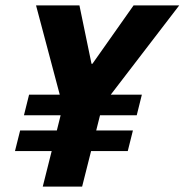

<svg xmlns="http://www.w3.org/2000/svg" viewBox="-20 -695 688 715"><path d="M139.2 0 172.5 -132.5H35.8L55 -209.2H191.7L205.8 -265.8H69.2L88.3 -342.5H202.5L114.2 -675H275.8L320.8 -457.5H324.2L477.5 -675H647.5L392.5 -342.5H508.3L489.2 -265.8H352.5L338.3 -209.2H475L455.8 -132.5H319.2L285.8 0Z"/></svg>

Font: Funnel Sans ExtraBold
Style: Italic
Weight: 800
Italic angle: -14.036°
Version: Version 1.000; Beta; Release 5; Build 24; ttfautohint (v1.8.